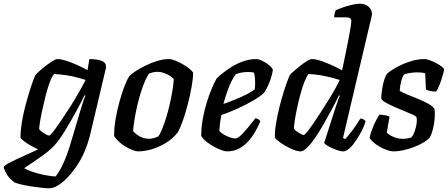

<svg xmlns="http://www.w3.org/2000/svg" viewBox="-87 -820 2426 1040"><path d="M178 200Q166 200 142.5 197.5Q119 195 91.5 191Q64 187 38 181.5Q12 176 -7 169Q-37 147 -51 123Q-65 99 -67 85Q-65 78 -46.5 67.5Q-28 57 -0.5 44Q27 31 58.5 17Q90 3 120 -11Q100 -20 78.5 -32Q57 -44 41.5 -56.5Q26 -69 24 -75Q24 -111 31 -155Q38 -199 49.5 -243Q61 -287 72.5 -324Q84 -361 93 -385Q102 -409 105 -413Q111 -421 126.5 -435Q142 -449 161.5 -464Q181 -479 198 -489.5Q215 -500 224 -500Q243 -500 270 -491.5Q297 -483 327.5 -469.5Q358 -456 387 -440L397 -500Q406 -500 421 -499Q436 -498 451.5 -494.5Q467 -491 477 -482.5Q487 -474 487 -459Q487 -458 487 -454.5Q487 -451 486 -448L399 -81Q389 -42 372 -1.5Q355 39 331.5 74.5Q308 110 281.5 138.5Q255 167 228.5 183.5Q202 200 178 200ZM214 136Q234 112 255 67Q276 22 296 -45L352 -233Q359 -257 365.5 -276Q372 -295 376 -301L371 -304Q351 -263 323 -212Q295 -161 266.5 -114Q238 -67 211 -36Q198 -20 175 -1.5Q152 17 127 34.5Q102 52 79.5 67Q57 82 44 91Q58 100 88.5 110.5Q119 121 154 128Q189 135 214 136ZM179 -86Q184 -86 198 -103Q212 -120 231 -148Q250 -176 272 -209Q294 -242 314.5 -276Q335 -310 351.5 -339.5Q368 -369 377 -387Q327 -403 284 -410.5Q241 -418 206 -419Q195 -407 183.5 -377Q172 -347 162 -308.5Q152 -270 143.5 -231Q135 -192 130 -162Q125 -132 125 -120Q135 -108 153 -97Q171 -86 179 -86Z M661 0Q650 0 631.5 -7Q613 -14 593 -26Q573 -38 556.5 -53Q540 -68 531 -84Q531 -128 539.5 -177Q548 -226 561 -272.5Q574 -319 588 -355Q602 -391 614 -408Q624 -419 647.5 -434.5Q671 -450 701.5 -465Q732 -480 765 -490Q798 -500 828 -500Q842 -500 862.5 -492Q883 -484 904 -471.5Q925 -459 940.5 -446.5Q956 -434 959 -425Q959 -395 951 -350Q943 -305 930.5 -256.5Q918 -208 903.5 -166.5Q889 -125 875 -102Q849 -69 812.5 -46.5Q776 -24 736.5 -12Q697 0 661 0ZM720 -68Q727 -68 735 -69.5Q743 -71 752.5 -74Q762 -77 770 -81Q781 -95 793 -125Q805 -155 816 -192.5Q827 -230 835.5 -269.5Q844 -309 849 -341.5Q854 -374 854 -393Q843 -404 829 -412Q815 -420 799 -425.5Q783 -431 767 -431Q755 -431 743.5 -428.5Q732 -426 719 -421Q699 -387 683.5 -342.5Q668 -298 657.5 -252.5Q647 -207 641 -169Q635 -131 634 -110Q642 -100 655.5 -90Q669 -80 686.5 -74Q704 -68 720 -68Z M1143 0Q1132 0 1112.5 -7Q1093 -14 1071 -26Q1049 -38 1030.5 -53Q1012 -68 1003 -84Q1003 -129 1011.5 -176.5Q1020 -224 1033.5 -267Q1047 -310 1061.5 -343.5Q1076 -377 1086 -394Q1096 -405 1117.5 -422.5Q1139 -440 1168 -458Q1197 -476 1231 -488Q1265 -500 1300 -500Q1316 -500 1337 -489Q1358 -478 1374 -464Q1390 -450 1391 -441Q1388 -420 1380.5 -396.5Q1373 -373 1363 -352.5Q1353 -332 1344 -318Q1326 -300 1288 -277.5Q1250 -255 1203.5 -233.5Q1157 -212 1112 -197Q1106 -164 1104 -145.5Q1102 -127 1101 -112Q1107 -102 1123 -92.5Q1139 -83 1157 -76.5Q1175 -70 1186 -70Q1195 -70 1205.5 -77Q1216 -84 1229.5 -98.5Q1243 -113 1259.5 -133Q1276 -153 1296 -179Q1305 -179 1313 -173.5Q1321 -168 1323 -163Q1313 -138 1297 -109.5Q1281 -81 1259 -56Q1237 -31 1208 -15.5Q1179 0 1143 0ZM1123 -257Q1158 -269 1189.5 -282Q1221 -295 1248 -308.5Q1275 -322 1293 -336Q1294 -346 1294.5 -355.5Q1295 -365 1295 -374Q1295 -389 1293.5 -402.5Q1292 -416 1288 -427Q1280 -429 1272 -429.5Q1264 -430 1255 -430Q1239 -430 1222 -427Q1205 -424 1189 -417Q1166 -384 1150 -341Q1134 -298 1123 -257Z M1541 0Q1525 0 1502.5 -9Q1480 -18 1457.5 -31Q1435 -44 1419.5 -56.5Q1404 -69 1402 -75Q1401 -110 1408.5 -153.5Q1416 -197 1427 -241.5Q1438 -286 1450 -323.5Q1462 -361 1471.5 -386Q1481 -411 1484 -415Q1490 -422 1505.5 -435.5Q1521 -449 1540 -464Q1559 -479 1576 -489.5Q1593 -500 1603 -500Q1622 -500 1649 -491Q1676 -482 1706.5 -468.5Q1737 -455 1766 -439Q1768 -450 1774 -477Q1780 -504 1787 -539.5Q1794 -575 1801 -610Q1808 -645 1812 -671.5Q1816 -698 1816 -706Q1816 -717 1809 -721.5Q1802 -726 1791 -726H1723Q1723 -736 1726 -747Q1729 -758 1731 -764Q1745 -771 1769.5 -779.5Q1794 -788 1819.5 -794Q1845 -800 1860 -800Q1891 -800 1909.5 -783.5Q1928 -767 1928 -743Q1928 -740 1924 -722.5Q1920 -705 1914 -681L1771 -73L1782 -66Q1791 -75 1806.5 -94Q1822 -113 1838 -136.5Q1854 -160 1865 -178Q1874 -178 1882.5 -173Q1891 -168 1893 -163Q1888 -142 1874 -114.5Q1860 -87 1842.5 -60.5Q1825 -34 1806.5 -17Q1788 0 1771 0Q1761 0 1744.5 -5Q1728 -10 1711 -18Q1694 -26 1682.5 -33.5Q1671 -41 1669 -46L1729 -233Q1737 -256 1743.5 -275.5Q1750 -295 1754 -301L1749 -304Q1733 -270 1711 -229Q1689 -188 1666 -147.5Q1643 -107 1620 -73.5Q1597 -40 1576.5 -20Q1556 0 1541 0ZM1558 -89Q1563 -89 1576.5 -105.5Q1590 -122 1609 -149.5Q1628 -177 1649.5 -210.5Q1671 -244 1692 -277.5Q1713 -311 1729 -340Q1745 -369 1753 -387Q1702 -403 1660 -410.5Q1618 -418 1584 -419Q1574 -407 1562.5 -378Q1551 -349 1540.5 -310.5Q1530 -272 1522 -234Q1514 -196 1509.5 -166Q1505 -136 1505 -124Q1510 -116 1520.5 -108Q1531 -100 1542 -94.5Q1553 -89 1558 -89Z M2047 0Q2029 0 2007 -8Q1985 -16 1965 -28Q1945 -40 1931.5 -53Q1918 -66 1915 -75Q1921 -101 1931.5 -127Q1942 -153 1952.5 -172.5Q1963 -192 1969 -199Q1977 -199 1988 -197.5Q1999 -196 2009 -193.5Q2019 -191 2023 -188Q2020 -173 2016.5 -150.5Q2013 -128 2008 -101Q2023 -87 2046.5 -77.5Q2070 -68 2096 -68Q2106 -68 2118.5 -70Q2131 -72 2140 -75Q2148 -82 2154 -95.5Q2160 -109 2164.5 -126Q2169 -143 2170.5 -158.5Q2172 -174 2169 -185Q2167 -191 2147.5 -199.5Q2128 -208 2101.5 -219Q2075 -230 2048.5 -241.5Q2022 -253 2002 -264.5Q1982 -276 1978 -286Q1978 -299 1981 -324Q1984 -349 1991 -376Q1998 -403 2009 -420Q2017 -428 2036.5 -441Q2056 -454 2084 -467.5Q2112 -481 2145.5 -490.5Q2179 -500 2213 -500Q2223 -500 2240 -494Q2257 -488 2275 -478.5Q2293 -469 2305.5 -459.5Q2318 -450 2318 -444Q2318 -436 2311 -411.5Q2304 -387 2294.5 -362Q2285 -337 2275 -324Q2266 -324 2254 -325.5Q2242 -327 2232.5 -330Q2223 -333 2220 -335Q2220 -348 2219 -363Q2218 -378 2217.5 -393Q2217 -408 2216 -423Q2206 -426 2194.5 -427Q2183 -428 2174 -428Q2153 -428 2131.5 -424.5Q2110 -421 2102 -417Q2092 -403 2086 -379.5Q2080 -356 2078 -329Q2089 -320 2116.5 -309Q2144 -298 2176 -285Q2208 -272 2234 -257.5Q2260 -243 2267 -228Q2270 -203 2267 -173Q2264 -143 2257 -116.5Q2250 -90 2240 -74Q2226 -59 2202.5 -45.5Q2179 -32 2151.5 -22Q2124 -12 2096.5 -6Q2069 0 2047 0Z"/></svg>

Font: Texturina Medium 12pt SemiBold
Style: Italic
Weight: 600
Italic angle: -11°
Version: Version 1.002